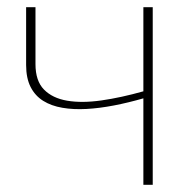

<svg xmlns="http://www.w3.org/2000/svg" viewBox="-20 -513 532 533"><path d="M404 -493V0H378V-240Q336.5 -228 296.2 -220.2Q256 -212.5 220 -210.5Q184 -208.5 153.2 -213.8Q122.5 -219 100 -233Q77.5 -247 65 -271.5Q52.5 -296 52.5 -332.5V-493H78.5V-335Q78.5 -288.5 102 -264.5Q125.5 -240.5 166.2 -233.5Q207 -226.5 261.5 -234.2Q316 -242 378 -259.5V-493Z"/></svg>

Font: Lato 2
Style: Regular
Weight: 200
Designer: Lukasz Dziedzic with Adam Twardoch and Botio Nikoltchev
Foundry: tyPoland Lukasz Dziedzic
Version: Version 2.015; 2015-08-06; http://www.latofonts.com/